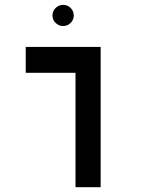

<svg xmlns="http://www.w3.org/2000/svg" viewBox="-20 -782 626 802"><path d="M295.4 0V-585.9H400.4V0ZM87.4 -478V-585.9H399.9V-478ZM243.7 -673.3Q225.6 -673.3 212.4 -686.3Q199.2 -699.2 199.2 -717.3Q199.2 -735.8 212.4 -748.8Q225.6 -761.7 243.7 -761.7Q262.2 -761.7 275.1 -748.8Q288.1 -735.8 288.1 -717.3Q288.1 -699.2 275.1 -686.3Q262.2 -673.3 243.7 -673.3Z"/></svg>

Font: Cascadia Mono Medium
Style: Regular
Weight: 500
Monospace: yes
Designer: Aaron Bell
Foundry: Saja Typeworks
Version: Version 2407.024